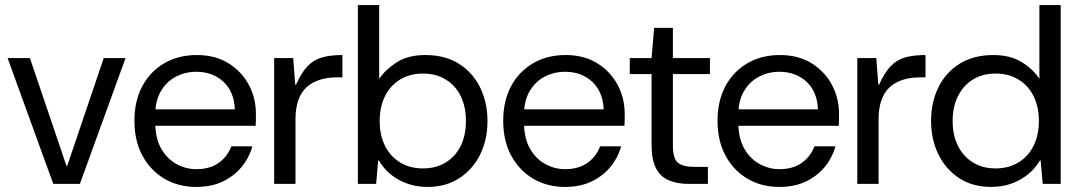

<svg xmlns="http://www.w3.org/2000/svg" viewBox="-20 -725 4253 757"><path d="M190 0 10 -496H98L242 -71H245L389 -496H475L295 0Z M754 12Q683 12 628 -20.5Q573 -53 541.5 -111.5Q510 -170 510 -248Q510 -327 541 -385Q572 -443 627.5 -475.5Q683 -508 756 -508Q829 -508 881 -475.5Q933 -443 961 -390.5Q989 -338 989 -276Q989 -266 989 -254.5Q989 -243 988 -229H573V-294H906Q903 -364 860.5 -403Q818 -442 754 -442Q711 -442 674 -423Q637 -404 614.5 -366Q592 -328 592 -271V-243Q592 -181 615 -140Q638 -99 675.5 -78.5Q713 -58 754 -58Q806 -58 841 -82Q876 -106 892 -148H975Q962 -102 932 -66Q902 -30 857.5 -9Q813 12 754 12Z M1061 0V-496H1136L1144 -391H1147Q1169 -440 1193.5 -465Q1218 -490 1251 -499Q1284 -508 1330 -508V-420H1308Q1270 -420 1239.5 -410Q1209 -400 1188 -380.5Q1167 -361 1156 -329.5Q1145 -298 1145 -255V0Z M1665 12Q1625 12 1589 0Q1553 -12 1523.5 -35Q1494 -58 1474 -92H1471L1463 0H1391V-705H1475V-414Q1499 -450 1543.5 -479Q1588 -508 1657 -508Q1735 -508 1789.5 -473.5Q1844 -439 1873 -380Q1902 -321 1902 -248Q1902 -174 1873 -115.5Q1844 -57 1791 -22.5Q1738 12 1665 12ZM1648 -61Q1699 -61 1737.5 -84.5Q1776 -108 1796.5 -150Q1817 -192 1817 -248Q1817 -304 1796.5 -346Q1776 -388 1737.5 -411.5Q1699 -435 1648 -435Q1596 -435 1557.5 -411.5Q1519 -388 1498 -346Q1477 -304 1477 -248Q1477 -192 1498 -150Q1519 -108 1557.5 -84.5Q1596 -61 1648 -61Z M2208 12Q2137 12 2082 -20.5Q2027 -53 1995.5 -111.5Q1964 -170 1964 -248Q1964 -327 1995 -385Q2026 -443 2081.5 -475.5Q2137 -508 2210 -508Q2283 -508 2335 -475.5Q2387 -443 2415 -390.5Q2443 -338 2443 -276Q2443 -266 2443 -254.5Q2443 -243 2442 -229H2027V-294H2360Q2357 -364 2314.5 -403Q2272 -442 2208 -442Q2165 -442 2128 -423Q2091 -404 2068.5 -366Q2046 -328 2046 -271V-243Q2046 -181 2069 -140Q2092 -99 2129.5 -78.5Q2167 -58 2208 -58Q2260 -58 2295 -82Q2330 -106 2346 -148H2429Q2416 -102 2386 -66Q2356 -30 2311.5 -9Q2267 12 2208 12Z M2695 0Q2650 0 2617 -14Q2584 -28 2566.5 -61.5Q2549 -95 2549 -152V-433H2463V-496H2549L2559 -615H2633V-496H2779V-433H2633V-152Q2633 -101 2652 -84Q2671 -67 2719 -67H2771V0Z M3053 12Q2982 12 2927 -20.5Q2872 -53 2840.5 -111.5Q2809 -170 2809 -248Q2809 -327 2840 -385Q2871 -443 2926.5 -475.5Q2982 -508 3055 -508Q3128 -508 3180 -475.5Q3232 -443 3260 -390.5Q3288 -338 3288 -276Q3288 -266 3288 -254.5Q3288 -243 3287 -229H2872V-294H3205Q3202 -364 3159.5 -403Q3117 -442 3053 -442Q3010 -442 2973 -423Q2936 -404 2913.5 -366Q2891 -328 2891 -271V-243Q2891 -181 2914 -140Q2937 -99 2974.5 -78.5Q3012 -58 3053 -58Q3105 -58 3140 -82Q3175 -106 3191 -148H3274Q3261 -102 3231 -66Q3201 -30 3156.5 -9Q3112 12 3053 12Z M3360 0V-496H3435L3443 -391H3446Q3468 -440 3492.5 -465Q3517 -490 3550 -499Q3583 -508 3629 -508V-420H3607Q3569 -420 3538.5 -410Q3508 -400 3487 -380.5Q3466 -361 3455 -329.5Q3444 -298 3444 -255V0Z M3888 12Q3815 12 3762 -22.5Q3709 -57 3680 -116Q3651 -175 3651 -248Q3651 -322 3680 -381Q3709 -440 3764 -474Q3819 -508 3896 -508Q3963 -508 4008.5 -480Q4054 -452 4078 -414V-705H4162V0H4091L4083 -92H4080Q4060 -59 4031 -36Q4002 -13 3966 -0.5Q3930 12 3888 12ZM3905 -61Q3957 -61 3995.5 -84.5Q4034 -108 4055 -150Q4076 -192 4076 -248Q4076 -304 4055 -346Q4034 -388 3995.5 -411.5Q3957 -435 3905 -435Q3854 -435 3816 -411.5Q3778 -388 3757 -346Q3736 -304 3736 -248Q3736 -192 3757 -150Q3778 -108 3816 -84.5Q3854 -61 3905 -61Z"/></svg>

Font: DM Sans 9pt 36pt
Style: Regular
Weight: 400
Version: Version 4.004;gftools[0.9.30]